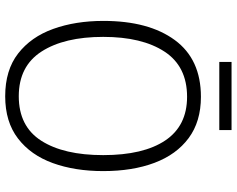

<svg xmlns="http://www.w3.org/2000/svg" viewBox="-104 -842 890 721"><g transform="rotate(90 340.5 -481.0)"><path d="M622 -424Q622 -318 592 -235Q562 -152 499.5 -104Q437 -56 341 -56Q243 -56 180.5 -104.5Q118 -153 88 -236.5Q58 -320 58 -425Q58 -595 130 -693Q202 -791 343 -791Q436 -791 498 -745Q560 -699 591 -616.5Q622 -534 622 -424ZM118 -424Q118 -278 173 -192.5Q228 -107 341 -107Q454 -107 508 -191.5Q562 -276 562 -424Q562 -575 507 -657Q452 -739 343 -739Q229 -739 173.5 -654.5Q118 -570 118 -424ZM468 -906V-860H212V-906Z"/></g></svg>

Font: Noto Sans Malayalam UI SemiCondensed Light
Style: Regular
Weight: 300
Width: 4
Designer: Jelle Bosma - Monotype Design Team
Foundry: Monotype Imaging Inc.
Version: Version 2.104; ttfautohint (v1.8.4.7-5d5b)